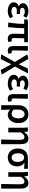

<svg xmlns="http://www.w3.org/2000/svg" viewBox="2282 -2891 823 5427"><g transform="rotate(90 2693.5 -177.5)"><path d="M294 14Q224 14 167.5 -5.5Q111 -25 78.5 -63Q46 -101 46 -156Q46 -194 60.5 -221Q75 -248 100 -265Q125 -282 157 -290V-295Q115 -310 93 -344Q71 -378 71 -414Q71 -467 102.5 -501Q134 -535 185.5 -552Q237 -569 297 -569Q347 -569 395 -553.5Q443 -538 483 -510L433 -425Q403 -445 370.5 -456Q338 -467 303 -467Q259 -467 229.5 -449Q200 -431 200 -397Q200 -366 225 -348.5Q250 -331 301 -331Q318 -331 337 -332Q356 -333 376 -334V-238Q351 -240 328.5 -241Q306 -242 284 -242Q229 -242 202 -224Q175 -206 175 -168Q175 -131 210 -109.5Q245 -88 307 -88Q339 -88 374 -99Q409 -110 444 -138L498 -53Q446 -14 397.5 0Q349 14 294 14Z M1077 14Q1025 14 993 -6.5Q961 -27 947 -64Q933 -101 933 -152Q933 -169 933.5 -202Q934 -235 935 -278Q936 -321 937 -366Q938 -411 939 -450H777Q777 -343 767.5 -224Q758 -105 747 7L615 0Q635 -115 645 -232Q655 -349 655 -450H530V-549L612 -555H1172V-450H1064Q1061 -409 1059.5 -362Q1058 -315 1057.5 -271Q1057 -227 1056.5 -194Q1056 -161 1056 -146Q1056 -117 1069 -105.5Q1082 -94 1107 -94Q1120 -94 1150 -99L1166 -1Q1151 5 1128.5 9.5Q1106 14 1077 14Z M1415 14Q1365 14 1336 -5.5Q1307 -25 1294.5 -61Q1282 -97 1282 -146V-555H1414Q1413 -486 1410.5 -411Q1408 -336 1406.5 -266Q1405 -196 1405 -139Q1405 -114 1416 -104Q1427 -94 1448 -94Q1455 -94 1464 -95.5Q1473 -97 1481 -100L1498 -3Q1483 4 1464 9Q1445 14 1415 14Z M1650 214 1516 201 1731 -185 1517 -538 1647 -569 1795 -301H1799L1918 -555H2055L1861 -189L2088 185L1959 214L1799 -80H1795Z M2343 14Q2273 14 2216.5 -5.5Q2160 -25 2127.5 -63Q2095 -101 2095 -156Q2095 -194 2109.5 -221Q2124 -248 2149 -265Q2174 -282 2206 -290V-295Q2164 -310 2142 -344Q2120 -378 2120 -414Q2120 -467 2151.5 -501Q2183 -535 2234.5 -552Q2286 -569 2346 -569Q2396 -569 2444 -553.5Q2492 -538 2532 -510L2482 -425Q2452 -445 2419.5 -456Q2387 -467 2352 -467Q2308 -467 2278.5 -449Q2249 -431 2249 -397Q2249 -366 2274 -348.5Q2299 -331 2350 -331Q2367 -331 2386 -332Q2405 -333 2425 -334V-238Q2400 -240 2377.5 -241Q2355 -242 2333 -242Q2278 -242 2251 -224Q2224 -206 2224 -168Q2224 -131 2259 -109.5Q2294 -88 2356 -88Q2388 -88 2423 -99Q2458 -110 2493 -138L2547 -53Q2495 -14 2446.5 0Q2398 14 2343 14Z M2773 14Q2723 14 2694 -5.5Q2665 -25 2652.5 -61Q2640 -97 2640 -146V-555H2772Q2771 -486 2768.5 -411Q2766 -336 2764.5 -266Q2763 -196 2763 -139Q2763 -114 2774 -104Q2785 -94 2806 -94Q2813 -94 2822 -95.5Q2831 -97 2839 -100L2856 -3Q2841 4 2822 9Q2803 14 2773 14Z M2954 201V-274Q2954 -375 2988 -440Q3022 -505 3080 -537Q3138 -569 3210 -569Q3329 -569 3394 -493.5Q3459 -418 3459 -286Q3459 -191 3426 -124Q3393 -57 3340.5 -21.5Q3288 14 3230 14Q3190 14 3150 -1.5Q3110 -17 3077 -57Q3079 -11 3080.5 31Q3082 73 3083.5 114.5Q3085 156 3086 201ZM3202 -95Q3236 -95 3264 -116.5Q3292 -138 3308.5 -180Q3325 -222 3325 -284Q3325 -340 3312 -379.5Q3299 -419 3272.5 -440Q3246 -461 3204 -461Q3170 -461 3141 -440Q3112 -419 3095 -379Q3078 -339 3078 -281V-154Q3110 -117 3140.5 -106Q3171 -95 3202 -95Z M3923 201Q3925 135 3926.5 63.5Q3928 -8 3929.5 -78Q3931 -148 3931.5 -212.5Q3932 -277 3932 -331Q3932 -400 3914.5 -428Q3897 -456 3855 -456Q3830 -456 3809 -446Q3788 -436 3767 -414Q3746 -392 3722 -355V0H3591V-393Q3591 -427 3589 -468.5Q3587 -510 3581 -555H3698L3709 -449H3711Q3750 -505 3794.5 -537Q3839 -569 3898 -569Q3983 -569 4019 -511Q4055 -453 4055 -348V201Z M4433 14Q4363 14 4305 -19Q4247 -52 4212 -116Q4177 -180 4177 -271Q4177 -344 4198.5 -397.5Q4220 -451 4257 -485.5Q4294 -520 4341 -537.5Q4388 -555 4439 -555H4751V-446Q4705 -450 4667 -453Q4629 -456 4584 -457V-452Q4630 -426 4656 -374Q4682 -322 4682 -252Q4682 -169 4650 -109.5Q4618 -50 4561 -18Q4504 14 4433 14ZM4434 -94Q4471 -94 4498.5 -114.5Q4526 -135 4541.5 -173Q4557 -211 4557 -264Q4557 -314 4543 -356Q4529 -398 4501.5 -423Q4474 -448 4435 -448Q4399 -448 4371 -429.5Q4343 -411 4327.5 -371.5Q4312 -332 4312 -271Q4312 -216 4327.5 -176Q4343 -136 4371 -115Q4399 -94 4434 -94Z M5179 201Q5181 135 5182.5 63.5Q5184 -8 5185.5 -78Q5187 -148 5187.5 -212.5Q5188 -277 5188 -331Q5188 -400 5170.5 -428Q5153 -456 5111 -456Q5086 -456 5065 -446Q5044 -436 5023 -414Q5002 -392 4978 -355V0H4847V-393Q4847 -427 4845 -468.5Q4843 -510 4837 -555H4954L4965 -449H4967Q5006 -505 5050.5 -537Q5095 -569 5154 -569Q5239 -569 5275 -511Q5311 -453 5311 -348V201Z"/></g></svg>

Font: Noto Sans TC SemiBold
Style: Regular
Weight: 600
Designer: Ryoko NISHIZUKA  (kana, bopomofo & ideographs); Paul D. Hunt (Latin, Greek & Cyrillic); Sandoll Communications , Soo-you
Foundry: Adobe
Version: Version 2.004-H2;hotconv 1.0.118;makeotfexe 2.5.65603